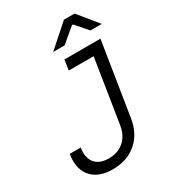

<svg xmlns="http://www.w3.org/2000/svg" viewBox="-225 -1062 1066 1190"><g transform="rotate(-30 308.0 -467.5)"><path d="M37 -162Q37 -175 41 -207H120Q117 -191 117 -174Q117 -120 148.5 -90.5Q180 -61 238 -61Q304 -61 347.5 -99.5Q391 -138 401 -207L472 -657H294L305 -730H563L480 -207Q464 -106 396.5 -48Q329 10 226 10Q136 10 86.5 -35.5Q37 -81 37 -162ZM350 -805H268L426 -945H502L616 -805H535L460 -891H452Z"/></g></svg>

Font: JetBrains Mono Semi Light
Style: Italic
Weight: 350
Italic angle: -9°
Monospace: yes
Designer: Philipp Nurullin, Konstantin Bulenkov
Foundry: JetBrains
Version: 2.002